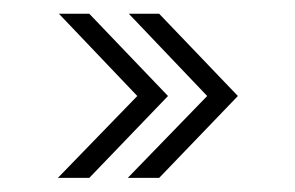

<svg xmlns="http://www.w3.org/2000/svg" viewBox="-20 -404 418 272"><path d="M161 -152 273.5 -268 162.5 -384.5H205.5L317 -268L205.5 -152ZM62 -152 174.5 -268 63.5 -384.5H106.5L218 -268L106.5 -152Z"/></svg>

Font: Imbue Thin 10pt ExtraBold
Style: Regular
Weight: 800
Version: Version 1.102